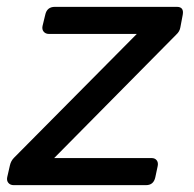

<svg xmlns="http://www.w3.org/2000/svg" viewBox="-40 -540 566 560"><path d="M0 0Q-10 0 -15.5 -6.5Q-21 -13 -19 -23L-11 -58Q-8 -71 1 -80L359 -441H103Q93 -441 87.5 -447.5Q82 -454 84 -464L92 -497Q97 -520 120 -520H476Q497 -520 493 -497L486 -460Q484 -448 474 -439L118 -79H402Q412 -79 417 -72.5Q422 -66 420 -56L413 -23Q408 0 386 0Z"/></svg>

Font: Lubike
Style: Italic
Weight: 400
Italic angle: -12°
Foundry: Honoka55
Version: Version 1.000;July 22, 2022;FontCreator 14.0.0.2862 64-bit